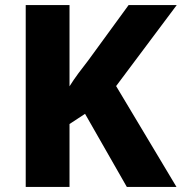

<svg xmlns="http://www.w3.org/2000/svg" viewBox="-20 -734 714 754"><path d="M673 0 436 -396 674 -714H485L326 -496C301 -464 274 -429 253 -395V-714H81V0H253V-247L314 -287L478 0Z"/></svg>

Font: Noto Sans Myanmar UI ExtraBold
Style: Regular
Weight: 800
Designer: Monotype Design Team
Foundry: Monotype Imaging Inc.
Version: Version 2.103